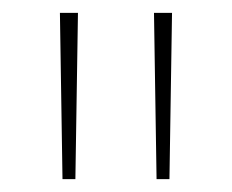

<svg xmlns="http://www.w3.org/2000/svg" viewBox="-20 -734 360 298"><path d="M101 -714H73L77 -456H97ZM247 -714H219L223 -456H243Z"/></svg>

Font: Noto Sans Arabic UI Th
Style: Regular
Weight: 100
Designer: Monotype Design Team, Nadine Chahine and Nizar Qandah
Foundry: Monotype Imaging Inc.
Version: Version 2.010